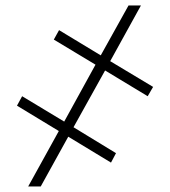

<svg xmlns="http://www.w3.org/2000/svg" viewBox="-20 -675 615 695"><path d="M360.4 -419.9 246.1 -214.4 399.9 -120.6 381.8 -86.4 227.1 -180.2 127.4 0H82L192.9 -200.7L41.5 -292.5L60.1 -326.7L212.4 -234.9L325.7 -440.9L174.8 -531.7L193.8 -565.9L344.7 -474.6L445.3 -655.3H490.2L378.9 -453.6L534.2 -360.4L514.6 -326.7Z"/></svg>

Font: Inter 24pt ExtraLight
Style: Regular
Weight: 250
Designer: Rasmus Andersson
Foundry: rsms
Version: Version 4.001;git-66647c0bb